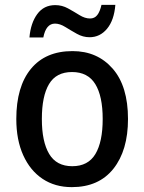

<svg xmlns="http://www.w3.org/2000/svg" viewBox="-20 -759 593 789"><path d="M506 -270Q506 -141 446 -65.5Q386 10 275 10Q206 10 155 -24Q104 -58 75.5 -121Q47 -184 47 -270Q47 -403 107 -476Q167 -549 278 -549Q380 -549 443 -477Q506 -405 506 -270ZM152 -270Q152 -177 182 -126.5Q212 -76 277 -76Q342 -76 372 -126Q402 -176 402 -270Q402 -364 371.5 -413.5Q341 -463 276 -463Q211 -463 181.5 -413.5Q152 -364 152 -270ZM101 -605Q106 -664 133 -701Q160 -738 207 -738Q235 -738 259.5 -724.5Q284 -711 306.5 -697Q329 -683 350 -683Q369 -683 380 -697.5Q391 -712 397 -739H454Q449 -676 420 -641Q391 -606 348 -606Q321 -606 296 -620Q271 -634 248.5 -648Q226 -662 206 -662Q169 -662 158 -605Z"/></svg>

Font: Noto Sans Tamil SemiCondensed Medium
Style: Regular
Weight: 500
Width: 4
Designer: Jelle Bosma - Monotype Design Team
Foundry: Monotype Imaging Inc.
Version: Version 2.004; ttfautohint (v1.8.4.7-5d5b)